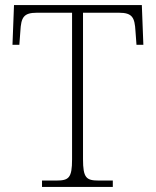

<svg xmlns="http://www.w3.org/2000/svg" viewBox="-20 -734 614 754"><path d="M145 0H423V-25H368C319 -25 306 -35 306 -109V-684H447C500 -684 509 -665 512 -612L516 -558H543L537 -714H35L29 -558H56L60 -612C63 -665 72 -684 125 -684H263V-108C263 -35 250 -25 201 -25H145Z"/></svg>

Font: Noto Serif Myanmar ExtraLight
Style: Regular
Weight: 200
Designer: Ben Mitchell and the Monotype Design Team
Foundry: Monotype Imaging Inc.
Version: Version 2.106